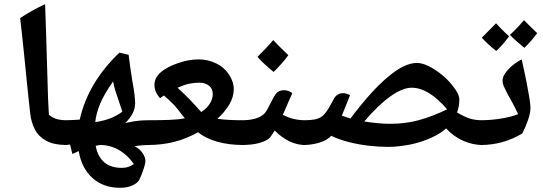

<svg xmlns="http://www.w3.org/2000/svg" viewBox="-20 -700 2586 915"><path d="M297 -9Q237 -9 200.5 -29Q164 -49 146.5 -82.5Q129 -116 124 -159Q122 -178 117 -222.5Q112 -267 106.5 -324Q101 -381 95 -439Q89 -497 84 -544Q79 -591 76 -614Q105 -633 134.5 -649.5Q164 -666 195 -680Q198 -605 200 -530.5Q202 -456 204.5 -381Q207 -306 209 -231L213 -153Q231 -138 251 -132.5Q271 -127 299 -127Q305 -127 305 -119V-17Q305 -9 297 -9Z M552 195Q473 195 421 148.5Q369 102 355 20L325 34L314 -11L288 -9Q280 -9 280 -17V-119Q280 -127 288 -127Q308 -127 326 -128Q344 -129 360 -130Q399 -306 549 -449L593 -439Q595 -419 599.5 -387.5Q604 -356 611 -312Q618 -275 621 -249Q624 -223 624 -208Q624 -183 612 -159.5Q600 -136 577 -114Q625 -124 648 -125.5Q671 -127 692 -127Q703 -127 703 -118V-20Q703 -9 692 -9Q657 -9 621 -3Q643 7 658 27.5Q673 48 673 69Q673 78 666.5 98.5Q660 119 652 138.5Q644 158 639 164Q629 176 606.5 185.5Q584 195 552 195ZM560 100Q577 100 589.5 96Q602 92 618 82Q598 53 572.5 32.5Q547 12 518 1.5Q489 -9 459 -9Q456 -9 450 -8Q444 -7 436 -5Q446 47 477 73.5Q508 100 560 100ZM434 -118Q475 -124 506.5 -136.5Q538 -149 563 -168L550 -207Q538 -241 530 -267Q522 -293 519 -312Q476 -251 457 -205Q438 -159 434 -118Z M686 -9Q677 -9 677 -18V-118Q677 -127 686 -127Q739 -127 783 -128.5Q827 -130 861 -136L841 -161Q827 -180 815.5 -193Q804 -206 793 -216Q785 -224 777 -231Q769 -238 761 -245L743 -232Q716 -261 716 -296Q716 -319 729.5 -337.5Q743 -356 768 -371.5Q793 -387 828 -399Q879 -417 927 -417Q971 -417 1010 -398Q1049 -379 1071 -345Q1094 -311 1094 -275Q1094 -239 1074 -204Q1054 -169 1016 -134Q1043 -130 1073.5 -128.5Q1104 -127 1140 -127Q1150 -127 1150 -118V-18Q1150 -9 1140 -9Q1070 -9 1014 -25Q958 -41 924 -70Q870 -39 810.5 -24Q751 -9 686 -9ZM939 -166Q965 -183 979.5 -205.5Q994 -228 994 -252Q994 -277 976 -291.5Q958 -306 931 -306Q905 -306 881.5 -301Q858 -296 826 -282Q837 -272 859.5 -250.5Q882 -229 913 -195Q919 -188 925.5 -181Q932 -174 939 -166Z M1133 -9Q1125 -9 1125 -17V-119Q1125 -127 1133 -127Q1198 -127 1231 -151Q1244 -160 1254 -179Q1264 -198 1277 -223Q1293 -255 1305 -262.5Q1317 -270 1333 -270Q1356 -270 1373 -256Q1362 -231 1350.5 -205Q1339 -179 1328 -153Q1352 -140 1378.5 -133.5Q1405 -127 1434 -127Q1442 -127 1442 -119V-17Q1442 -9 1434 -9Q1358 -9 1289 -78Q1283 -68 1277.5 -60Q1272 -52 1267 -45Q1254 -30 1219 -19.5Q1184 -9 1133 -9ZM1284 -357Q1233 -399 1207 -429Q1230 -452 1248.5 -471.5Q1267 -491 1282 -509Q1293 -497 1311 -479Q1329 -461 1354 -437Q1342 -420 1324.5 -400Q1307 -380 1284 -357Z M1830 0Q1786 0 1738 -5.5Q1690 -11 1644 -22.5Q1598 -34 1558 -53Q1555 -49 1550.5 -45Q1546 -41 1541 -38Q1520 -24 1488.5 -16.5Q1457 -9 1425 -9Q1417 -9 1417 -17V-119Q1417 -127 1425 -127Q1465 -127 1487 -132.5Q1509 -138 1524 -154Q1539 -170 1556 -201Q1560 -208 1563.5 -215Q1567 -222 1571 -229Q1586 -256 1616 -256Q1631 -256 1648 -246Q1638 -221 1628.5 -197Q1619 -173 1609 -149Q1620 -145 1630 -142Q1640 -139 1650 -135Q1753 -272 1832 -336Q1908 -400 1967 -400Q1992 -400 2022.5 -385Q2053 -370 2083 -346Q2113 -322 2135 -294Q2169 -253 2169 -226Q2169 -192 2158 -164Q2194 -143 2219 -135Q2244 -127 2279 -127Q2288 -127 2288 -119V-17Q2288 -9 2279 -9Q2233 -9 2187.5 -29Q2142 -49 2106 -88Q2082 -65 2035 -43.5Q1988 -22 1934 -11Q1907 -6 1881.5 -3Q1856 0 1830 0ZM1840 -110Q1912 -110 1975 -127Q2038 -144 2111 -179Q2066 -231 2024 -256.5Q1982 -282 1942 -282Q1898 -282 1839.5 -240Q1781 -198 1716 -121Q1748 -116 1779 -113Q1810 -110 1840 -110Z M2271 -9Q2263 -9 2263 -17V-119Q2263 -127 2271 -127Q2321 -127 2371 -135.5Q2421 -144 2449 -156Q2439 -179 2423.5 -207.5Q2408 -236 2399 -252Q2389 -271 2382 -286.5Q2375 -302 2375 -315Q2375 -340 2402 -369Q2429 -398 2466 -417Q2473 -386 2481.5 -346.5Q2490 -307 2497 -266Q2503 -235 2505.5 -215Q2508 -195 2508 -185Q2508 -162 2496.5 -128.5Q2485 -95 2469 -64Q2378 -9 2271 -9ZM2479 -472Q2458 -489 2441 -504Q2424 -519 2410 -534Q2429 -551 2445.5 -568.5Q2462 -586 2477 -604Q2486 -594 2502 -579Q2518 -564 2540 -542Q2513 -505 2479 -472ZM2345 -457Q2323 -474 2306 -490Q2289 -506 2276 -520Q2293 -537 2310 -554.5Q2327 -572 2344 -589Q2353 -579 2368.5 -563Q2384 -547 2406 -527Q2393 -509 2378 -491.5Q2363 -474 2345 -457Z"/></svg>

Font: Noto Naskh Arabic
Style: Regular
Weight: 400
Designer: Monotype Design Team, David Williams, Mohamad Dakak and Nizar Qandah
Foundry: Monotype Imaging Inc.
Version: Version 2.013